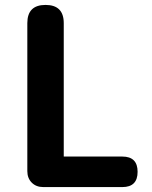

<svg xmlns="http://www.w3.org/2000/svg" viewBox="-20 -760 617 780"><path d="M156 0Q127 0 109 -18Q91 -36 91 -65V-666Q91 -740 165 -740Q239 -740 239 -666V-124H477Q539 -124 539 -62Q539 0 477 0H315Z"/></svg>

Font: GenSenRounded TW B
Style: Regular
Weight: 700
Version: Version 1.501;PS 1;hotconv 16.6.51;makeotf.lib2.5.65220